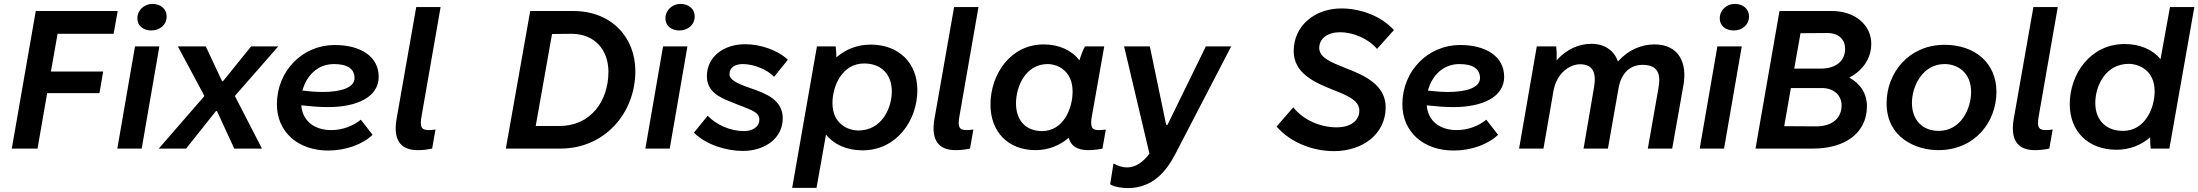

<svg xmlns="http://www.w3.org/2000/svg" viewBox="-20 -756 11186 977"><path d="M171 0 220 -282H486L505 -392H239L273 -584H558L579 -700H162L40 0Z M577 0H701L791 -520H667ZM750 -601C793 -601 828 -629 828 -673C828 -708 800 -736 756 -736C714 -736 679 -705 679 -662C679 -626 708 -601 750 -601Z M788 0H927L1079 -191H1084L1172 0H1313L1176 -266L1177 -270L1396 -520H1258L1115 -343H1110L1027 -520H885L1019 -270V-266Z M1650 10C1739 10 1825 -21 1876 -70L1816 -147C1780 -117 1725 -94 1666 -94C1579 -94 1519 -141 1513 -220C1559 -215 1605 -211 1649 -211C1798 -211 1907 -263 1907 -365C1907 -470 1813 -527 1683 -527C1519 -527 1389 -395 1389 -225C1389 -85 1496 10 1650 10ZM1519 -295C1540 -374 1599 -430 1679 -430C1749 -430 1784 -405 1784 -359C1784 -310 1715 -288 1622 -288C1588 -288 1553 -291 1519 -295Z M2105 8C2133 8 2156 5 2179 0L2196 -97C2184 -95 2172 -94 2161 -94C2122 -94 2116 -113 2125 -164L2222 -720H2098L1998 -151C1980 -48 2015 8 2105 8Z M2554 0H2833C3053 0 3213 -176 3213 -395C3213 -563 3094 -700 2897 -700H2678ZM2706 -115 2789 -583 2888 -584C3008 -584 3076 -500 3076 -391C3076 -240 2984 -115 2828 -115Z M3264 0H3388L3478 -520H3354ZM3437 -601C3480 -601 3515 -629 3515 -673C3515 -708 3487 -736 3443 -736C3401 -736 3366 -705 3366 -662C3366 -626 3395 -601 3437 -601Z M3760 12C3873 12 3963 -53 3963 -154C3963 -247 3879 -280 3803 -306C3729 -331 3692 -350 3692 -379C3692 -412 3720 -431 3764 -430C3819 -428 3883 -403 3919 -365L3989 -452C3938 -501 3849 -531 3772 -531C3662 -531 3577 -467 3577 -368C3577 -292 3638 -261 3701 -237C3788 -200 3844 -191 3844 -148C3844 -110 3810 -89 3765 -89C3696 -89 3625 -121 3581 -167L3511 -81C3573 -19 3676 12 3760 12Z M4011 200H4135L4183 -71C4224 -21 4287 9 4369 9C4543 9 4648 -144 4648 -297C4648 -435 4555 -529 4410 -529C4342 -529 4283 -505 4236 -464C4236 -486 4234 -508 4232 -520H4137ZM4348 -92C4298 -92 4216 -123 4216 -232C4216 -316 4264 -433 4377 -433C4464 -433 4518 -378 4518 -291C4518 -203 4465 -92 4348 -92Z M4842 8C4870 8 4893 5 4916 0L4933 -97C4921 -95 4909 -94 4898 -94C4859 -94 4853 -113 4862 -164L4959 -720H4835L4735 -151C4717 -48 4752 8 4842 8Z M5517 8C5543 8 5568 5 5590 0L5607 -97C5595 -95 5583 -94 5570 -94C5534 -94 5527 -113 5536 -164L5599 -520H5501C5490 -500 5480 -474 5473 -449C5434 -499 5371 -530 5291 -530C5121 -530 5020 -377 5020 -224C5020 -86 5109 8 5249 8C5314 8 5372 -15 5418 -55C5429 -14 5461 8 5517 8ZM5311 -430C5358 -430 5438 -399 5438 -290C5438 -205 5392 -89 5282 -89C5200 -89 5150 -143 5150 -230C5150 -318 5200 -430 5311 -430Z M5720 201C5846 201 5916 114 5960 29L6245 -520H6116L5921 -121H5914L5831 -520H5700L5829 26C5795 71 5757 96 5715 96C5690 96 5669 88 5646 76L5629 182C5654 197 5693 201 5720 201Z M6768 13C6914 13 7031 -74 7031 -210C7031 -323 6926 -372 6826 -410C6753 -439 6693 -463 6693 -512C6693 -561 6737 -592 6799 -592C6863 -592 6942 -561 6987 -507L7073 -603C7004 -679 6896 -713 6806 -713C6670 -713 6563 -625 6563 -496C6563 -384 6667 -337 6763 -299C6834 -271 6897 -246 6897 -193C6897 -141 6851 -108 6782 -108C6702 -108 6613 -143 6561 -210L6476 -112C6551 -26 6667 13 6768 13Z M7377 10C7466 10 7552 -21 7603 -70L7543 -147C7507 -117 7452 -94 7393 -94C7306 -94 7246 -141 7240 -220C7286 -215 7332 -211 7376 -211C7525 -211 7634 -263 7634 -365C7634 -470 7540 -527 7410 -527C7246 -527 7116 -395 7116 -225C7116 -85 7223 10 7377 10ZM7246 -295C7267 -374 7326 -430 7406 -430C7476 -430 7511 -405 7511 -359C7511 -310 7442 -288 7349 -288C7315 -288 7280 -291 7246 -295Z M7710 0H7834L7885 -294C7901 -384 7968 -429 8020 -429C8088 -429 8104 -383 8091 -310L8038 0H8162L8216 -307C8230 -388 8278 -426 8338 -426C8418 -426 8432 -378 8419 -307L8365 0H8489L8546 -321C8567 -437 8522 -530 8399 -530C8333 -530 8266 -503 8213 -443C8194 -498 8147 -533 8077 -533C8013 -533 7951 -505 7901 -449C7902 -477 7901 -501 7899 -520H7800Z M8629 0H8753L8843 -520H8719ZM8802 -601C8845 -601 8880 -629 8880 -673C8880 -708 8852 -736 8808 -736C8766 -736 8731 -705 8731 -662C8731 -626 8760 -601 8802 -601Z M8913 0H9207C9363 0 9480 -75 9480 -216C9480 -278 9448 -330 9390 -361C9462 -399 9502 -461 9502 -534C9502 -625 9424 -700 9301 -700H9035ZM9219 -113 9059 -114 9093 -308H9250C9313 -308 9351 -270 9351 -220C9351 -152 9300 -112 9219 -113ZM9110 -407 9142 -587 9279 -588C9338 -588 9369 -553 9369 -508C9369 -443 9318 -407 9247 -407Z M9843 8C10030 8 10139 -136 10139 -289C10139 -435 10030 -528 9875 -528C9693 -528 9580 -385 9580 -231C9580 -54 9731 8 9843 8ZM9845 -90C9762 -90 9709 -146 9709 -232C9709 -319 9764 -430 9875 -430C9944 -430 10010 -385 10010 -288C10010 -201 9957 -90 9845 -90Z M10334 8C10362 8 10385 5 10408 0L10425 -97C10413 -95 10401 -94 10390 -94C10351 -94 10345 -113 10354 -164L10451 -720H10327L10227 -151C10209 -48 10244 8 10334 8Z M10924 0H11019L11146 -720H11022L10974 -455C10934 -503 10871 -532 10791 -532C10617 -532 10512 -379 10512 -226C10512 -88 10605 6 10750 6C10816 6 10875 -17 10921 -57C10921 -34 10922 -12 10924 0ZM10812 -431C10862 -431 10944 -400 10944 -291C10944 -207 10896 -90 10783 -90C10696 -90 10642 -145 10642 -232C10642 -320 10695 -431 10812 -431Z"/></svg>

Font: Fixel Display SemiBold
Style: Italic
Weight: 600
Italic angle: -10°
Designer: AlfaBravo + MacPaw
Foundry: Kyrylo Tkachov, Marchela Mozhyna, Serhii Makarenko, Maria Weinstein, Zakhar Kryvoshyya
Version: Version 1.210;Glyphs 3.2 (3217)